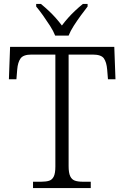

<svg xmlns="http://www.w3.org/2000/svg" viewBox="-20 -951 630 971"><path d="M147 0V-32H189Q213 -32 228.5 -37Q244 -42 252 -58.5Q260 -75 260 -109V-675H139Q98 -675 84 -655.5Q70 -636 67 -599L63 -550H25L31 -714H558L564 -550H526L522 -599Q519 -636 505.5 -655.5Q492 -675 449 -675H327V-111Q327 -77 335 -60Q343 -43 358.5 -37.5Q374 -32 398 -32H439V0ZM259 -771Q250 -794 233 -820.5Q216 -847 197.5 -873Q179 -899 163 -918V-931H187Q209 -913 227.5 -895.5Q246 -878 262 -860Q278 -842 293 -822Q308 -842 324 -860Q340 -878 358.5 -895.5Q377 -913 399 -931H423V-918Q408 -899 389 -873Q370 -847 353 -820.5Q336 -794 327 -771Z"/></svg>

Font: Noto Serif Armenian Light
Style: Regular
Weight: 300
Version: Version 2.007